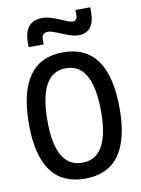

<svg xmlns="http://www.w3.org/2000/svg" viewBox="-100 -990 785 1067"><g transform="rotate(-10 293.0 -456.5)"><path d="M293 9.8C462.9 9.8 548.8 -106.4 548.8 -341.8C548.8 -583 462.9 -703.1 293 -703.1C123 -703.1 37.1 -583 37.1 -341.8C37.1 -106.4 123 9.8 293 9.8ZM293 -80.1C192.4 -80.1 141.6 -167 141.6 -341.8C141.6 -523.4 192.4 -613.3 293 -613.3C393.6 -613.3 444.3 -523.4 444.3 -341.8C444.3 -167 393.6 -80.1 293 -80.1ZM109.9 -764.6H194.8V-793.9C194.8 -818.4 207 -830.1 231 -830.1C247.6 -830.1 272 -819.8 299.8 -808.1C341.8 -790.5 372.1 -781.2 394 -781.2C455.1 -781.2 485.8 -820.3 485.8 -898.4V-922.9H401.9V-893.6C401.9 -872.6 393.1 -862.3 375.5 -862.3C359.4 -862.3 342.3 -871.6 304.2 -887.2C266.6 -902.8 238.8 -911.1 212.4 -911.1C144 -911.1 109.9 -870.6 109.9 -789.1Z"/></g></svg>

Font: Cascadia Mono NF
Style: Regular
Weight: 400
Monospace: yes
Designer: Aaron Bell
Foundry: Saja Typeworks
Version: Version 2404.023